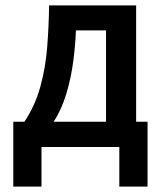

<svg xmlns="http://www.w3.org/2000/svg" viewBox="-20 -542 600 708"><path d="M29 146V-93H70Q110 -153 129 -223Q148 -293 154 -368.5Q160 -444 161 -522H482V-93H524V146H420V0H133V146ZM178 -93H371V-430H260Q258 -376 250 -315Q242 -254 224.5 -196Q207 -138 178 -93Z"/></svg>

Font: Ubuntu Sans Mono Medium
Style: Regular
Weight: 500
Monospace: yes
Designer: Dalton Maag Ltd
Foundry: Dalton Maag Ltd
Version: Version 1.006